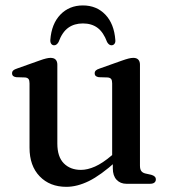

<svg xmlns="http://www.w3.org/2000/svg" viewBox="-20 -694 646 725"><path d="M406 -58V-90.5L403.5 -93.5V-379Q403.5 -390.5 399.8 -395.5Q396 -400.5 387 -401.5L353 -402.5Q344.5 -404 341 -407.5Q337.5 -411 337.5 -417Q337.5 -423.5 341.8 -427.8Q346 -432 357 -435.5L440 -465Q455.5 -470.5 465.5 -473Q475.5 -475.5 483.5 -475.5Q496 -475.5 502.2 -468.8Q508.5 -462 508.5 -450V-68.5Q508.5 -55 513.5 -48.2Q518.5 -41.5 528.5 -39L551 -34Q560 -31.5 564.2 -27.2Q568.5 -23 568.5 -16.5Q568.5 -9 563 -4.5Q557.5 0 546 0H457.5Q434.5 0 420.2 -15.2Q406 -30.5 406 -58ZM91.5 -136V-379Q91.5 -390.5 87.8 -395.5Q84 -400.5 75 -401.5L41 -402.5Q32.5 -404 29 -407.5Q25.5 -411 25.5 -417Q25.5 -423.5 29.8 -427.8Q34 -432 45 -435.5L128 -465Q144.5 -471 154.2 -473.2Q164 -475.5 170.5 -475.5Q184 -475.5 190.2 -468.8Q196.5 -462 196.5 -450V-152Q196.5 -102 221 -77.2Q245.5 -52.5 285.5 -52.5Q310.5 -52.5 339 -65.2Q367.5 -78 400.5 -106L422 -124L441 -104.5L419.5 -85.5Q360 -32 315.5 -10.2Q271 11.5 230.5 11.5Q168 11.5 129.8 -28.2Q91.5 -68 91.5 -136ZM293 -605.5Q260.5 -605.5 237.8 -589.2Q215 -573 201 -535Q194 -523 184.5 -523Q177.5 -523 173.5 -528.5Q169.5 -534 170 -543Q174.5 -604 208 -638.8Q241.5 -673.5 293 -673.5Q344.5 -673.5 377.8 -638.8Q411 -604 415.5 -543Q416.5 -534 412.2 -528.5Q408 -523 401 -523Q391.5 -523 384.5 -535Q370.5 -572.5 348.2 -589Q326 -605.5 293 -605.5Z"/></svg>

Font: Fraunces
Style: Regular
Weight: 400
Version: Version 1.000;[b76b70a41]